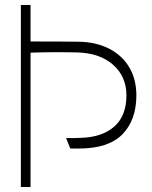

<svg xmlns="http://www.w3.org/2000/svg" viewBox="-20 -753 610 773"><path d="M64 0V-733H103V-586Q235 -586 298 -585Q365 -584 417.5 -558Q470 -532 499.5 -483.5Q529 -435 529 -369Q529 -270 473 -212.5Q417 -155 298 -155H263L246 -197Q285 -197 304 -198Q390 -200 439.5 -243Q489 -286 489 -369Q489 -445 435 -492.5Q381 -540 289 -542Q185 -544 103 -541V0Z"/></svg>

Font: Kreadon
Style: Regular
Weight: 400
Designer: kohakuno
Foundry: StudioGnu
Version: Version 1.000;Glyphs 3.1.2 (3151)